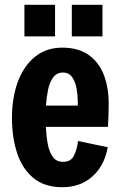

<svg xmlns="http://www.w3.org/2000/svg" viewBox="-20 -769 504 802"><path d="M241 13Q166 13 119.5 -25.5Q73 -64 51.5 -129.5Q30 -195 30 -276Q30 -362 55 -428.5Q80 -495 127 -532.5Q174 -570 240 -570Q308 -570 351 -539Q394 -508 414 -455.5Q434 -403 434 -336Q434 -290 431 -239H172Q173 -204 179 -170Q185 -136 200 -114.5Q215 -93 243 -93Q277 -93 289.5 -120Q302 -147 306 -180L430 -154Q416 -76 365.5 -31.5Q315 13 241 13ZM172 -328H305V-342Q305 -370 300 -398.5Q295 -427 281.5 -446.5Q268 -466 243 -466Q217 -466 202 -445.5Q187 -425 180.5 -393Q174 -361 172 -328ZM280 -617V-749H408V-617ZM82 -617V-749H210V-617Z"/></svg>

Font: Freeman
Style: Regular
Weight: 400
Designer: Vernon Adams, Aoife Mooney, Rodrigo Fuenzalida
Foundry: Rodrigo Fuenzalida
Version: Version 1.000; ttfautohint (v1.8.4.7-5d5b)